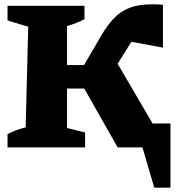

<svg xmlns="http://www.w3.org/2000/svg" viewBox="-20 -684 827 891"><path d="M15 0V-62Q55 -82 99 -93L111 -560L15 -589V-657H372V-595Q336 -576 291 -563V-382H370L451 -521Q479 -568 509.5 -600Q540 -632 582 -648Q624 -664 686 -664Q710 -664 736 -662V-463L590 -490Q583 -479 574 -465L526 -388L688 -111H771V187H696L641 0H526L371 -273H291V-90L375 -69V0Z"/></svg>

Font: Piazzolla ExtraBold
Style: Regular
Weight: 800
Designer: Juan Pablo del Peral
Foundry: Huerta Tipografica
Version: Version 1.330